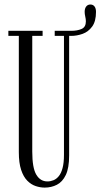

<svg xmlns="http://www.w3.org/2000/svg" viewBox="-20 -840 456 872"><path d="M183 12Q162.5 12 141.8 5Q121 -2 103.8 -19.5Q86.5 -37 76 -68.5Q65.5 -100 65.5 -149V-677H18V-700H173.5V-677H126.5V-151.5Q126.5 -77.5 144.8 -46.8Q163 -16 195.5 -16Q209.5 -16 223 -21.5Q236.5 -27 247.2 -40.2Q258 -53.5 264.2 -77Q270.5 -100.5 270.5 -136.5V-677H228.5V-700H303.5V-677H294V-134Q294 -77 278.8 -45.2Q263.5 -13.5 238.2 -0.8Q213 12 183 12ZM303.5 -677V-700Q331 -700 350.5 -708.5Q370 -717 370 -743Q370 -753 367.2 -764.8Q364.5 -776.5 364.5 -786Q364.5 -801.5 371.5 -810.5Q378.5 -819.5 390.5 -819.5Q402.5 -819.5 409.2 -810.8Q416 -802 416 -786Q416 -743 398.5 -719.2Q381 -695.5 355 -686.2Q329 -677 303.5 -677Z"/></svg>

Font: Imbue 48pt Light
Style: Regular
Weight: 300
Designer: Tyler Finck
Foundry: Etcetera Type Company
Version: Version 1.102